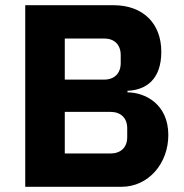

<svg xmlns="http://www.w3.org/2000/svg" viewBox="-20 -718 707 738"><path d="M77 0H447C550 0 627 -89 627 -199C627 -319 536 -363 470 -363V-369C541 -372 600 -412 600 -519C600 -627 531 -698 416 -698H77ZM229 -288H404C444 -288 469 -265 469 -225V-191C469 -151 444 -128 404 -128H229ZM229 -570H380C420 -570 444 -546 444 -506V-476C444 -436 420 -412 380 -412H229Z"/></svg>

Font: IBM Plex Devanagari
Style: Bold
Weight: 700
Designer: Mike Abbink, Paul van der Laan, Pieter van Rosmalen, Erin McLaughlin
Foundry: Bold Monday
Version: Version 1.0